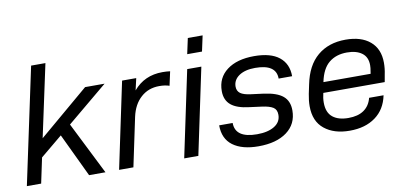

<svg xmlns="http://www.w3.org/2000/svg" viewBox="-67 -902 2372 1123"><g transform="rotate(-10 1119.0 -340.5)"><path d="M325.2 -311 481 0H383.8L261.2 -257.8L130.9 -149.9L99.1 0H14.2L161.1 -689.9H246.1L153.8 -259.8L450.2 -511.2H565.9Z M669.9 -511.2H753.9L737.8 -440.9Q803.2 -519 910.6 -519Q936.5 -519 956.1 -516.1L938 -433.1Q913.1 -441.9 877.9 -441.9Q813.5 -441.9 769 -401.9Q723.6 -361.3 708 -289.1L647 0H562Z M1091.8 -689.9H1179.7L1159.7 -597.2H1071.8ZM1056.6 -511.2H1140.6L1032.7 0H948.7Z M1237.8 -34.7Q1183.6 -75.2 1183.6 -154.8H1263.7Q1264.2 -64.9 1393.6 -64.9Q1458.5 -64.9 1497.1 -88.9Q1535.6 -112.8 1535.6 -155.8Q1535.6 -186.5 1515.1 -199.7Q1493.7 -213.4 1449.7 -219.2L1375.5 -229Q1303.2 -237.3 1268.6 -266.1Q1233.4 -295.4 1233.4 -349.1Q1233.4 -428.2 1293 -473.1Q1352.5 -518.1 1454.6 -518.1Q1552.7 -518.1 1603 -478Q1653.8 -437.5 1653.8 -363.8H1573.7Q1573.7 -449.2 1448.7 -449.2Q1388.2 -449.2 1352.5 -424.8Q1317.4 -400.4 1317.4 -360.8Q1317.4 -335 1336.4 -320.8Q1355.5 -307.1 1397.5 -301.8L1473.6 -292Q1549.8 -281.7 1585 -252.4Q1620.6 -222.7 1620.6 -167Q1620.6 -85.9 1558.6 -40Q1496.6 5.9 1389.6 5.9Q1292.5 5.9 1237.8 -34.7Z M2143.1 -475.6Q2196.3 -430.7 2196.3 -348.1Q2196.3 -313.5 2189 -279.8L2181.2 -235.8H1816.4Q1809.1 -206.5 1809.1 -179.2Q1809.1 -120.1 1843.3 -92.8Q1876.5 -65.9 1936 -65.9Q1993.2 -65.9 2027.8 -89.8Q2063.5 -114.3 2075.2 -161.1H2161.1Q2144.5 -79.1 2084 -35.2Q2023.9 8.8 1931.2 8.8Q1837.9 8.8 1781.2 -37.1Q1724.1 -83 1724.1 -172.9Q1724.1 -206.1 1731.9 -245.1L1743.2 -298.8Q1765.1 -408.7 1831.1 -464.4Q1897 -520 1998 -520Q2090.8 -520 2143.1 -475.6ZM2114.3 -348.1Q2114.3 -396.5 2082 -420.4Q2049.3 -444.8 1993.2 -444.8Q1928.7 -444.8 1886.7 -410.6Q1844.2 -376.5 1828.1 -297.9H2108.4L2110.4 -311Q2114.3 -331.5 2114.3 -348.1Z"/></g></svg>

Font: D-DIN Exp
Style: DINExp-Italic
Weight: 400
Width: 7
Italic angle: -12°
Designer: Charles Nix
Foundry: Datto Inc.
Version: Version 1.00